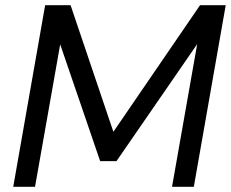

<svg xmlns="http://www.w3.org/2000/svg" viewBox="-20 -720 890 740"><path d="M31 0 154 -700H252L417 -212L751 -700H850L727 0H643L740 -550L429 -99H366L212 -549L115 0Z"/></svg>

Font: DM Sans 20pt
Style: Italic
Weight: 400
Italic angle: -10°
Version: Version 4.004;gftools[0.9.30]